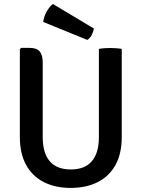

<svg xmlns="http://www.w3.org/2000/svg" viewBox="-20 -928 710 962"><path d="M590 -241.5Q590 -158.5 558.8 -101.8Q527.5 -45 470 -15.8Q412.5 13.5 334 13.5Q256.5 13.5 199.2 -15.8Q142 -45 110.8 -101.8Q79.5 -158.5 79.5 -241.5V-681.5L86 -688H129Q164 -688 179 -670.2Q194 -652.5 194 -614.5V-241.5Q194 -161.5 229.2 -120.2Q264.5 -79 335 -79Q405 -79 440.2 -120.2Q475.5 -161.5 475.5 -241.5V-683Q489 -685.5 503.8 -686.5Q518.5 -687.5 531 -687.5Q544 -687.5 560.2 -686.5Q576.5 -685.5 590 -683ZM245 -908Q229 -896.5 214.2 -870.5Q199.5 -844.5 196.5 -818L417.5 -728Q431.5 -737 439.8 -753.2Q448 -769.5 450.5 -785Z"/></svg>

Font: Signika Negative Medium
Style: Regular
Weight: 500
Designer: Anna Giedry
Foundry: Anna Giedry
Version: Version 2.001